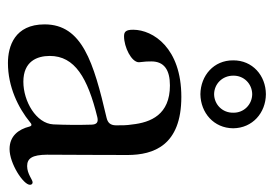

<svg xmlns="http://www.w3.org/2000/svg" viewBox="-128 -582 723 508"><g transform="rotate(90 234.0 -327.5)"><path d="M146.3 13.5C208.5 13.5 264.2 -13.1 303.6 -45.5C305.8 -47.6 307.9 -48.7 309.7 -48.7C312.1 -48.7 313.2 -46.9 314.3 -43.7C321.7 -14.2 339.5 9.2 373.9 9.2C412.3 9.2 468.4 -27.3 468.4 -44.7C468.4 -48.3 466.6 -51.8 462 -51.8C454.9 -51.8 439.6 -37.3 419 -37.3C398.4 -37.3 389.2 -50.8 388.8 -89.8C388.8 -176.1 389.9 -220.2 389.6 -304C389.2 -371.1 365.1 -445.3 235.8 -445.3C106.2 -445.3 58.6 -370.4 58.2 -318.5C57.9 -297.6 64.3 -293.7 75.6 -293.7C104 -293.7 144.2 -313.2 144.2 -333.1C142.4 -347.3 141.7 -359.4 142 -366.1C142 -399.5 164.1 -415.1 205.6 -415.1C282.7 -415.1 303.6 -364.7 308.9 -314.6C311.1 -301.8 311.4 -285.2 311.1 -271.7C310.7 -257.8 304.7 -250.7 291.2 -247.5C144.2 -213.1 44 -182.9 44 -83.5C44 -4.3 101.9 13.5 146.3 13.5ZM127.5 -97.3C127.5 -163.4 185.4 -197.4 289.4 -223C302.9 -226.2 308.9 -221.6 309.3 -207.7C310.4 -172.6 310 -138.5 308.6 -106.5C306.1 -61.1 247.5 -27.3 195.7 -27.3C142 -27.3 127.5 -63.2 127.5 -97.3ZM139.2 -582.4C138.8 -531.2 179.3 -496.4 228.7 -495.7C278.1 -496.4 318.5 -531.2 318.9 -582.4C318.5 -633.5 278.1 -668.7 228.7 -669C179.3 -668.7 138.8 -633.5 139.2 -582.4ZM179.7 -582.4C179 -610.8 201.3 -632.5 228.7 -632.8C256 -632.5 278.4 -610.8 277.7 -582.4C278.1 -554 256 -532.3 228.7 -532C201.3 -532.3 179.7 -554 179.7 -582.4Z"/></g></svg>

Font: Margiela Serif Text
Style: Regular
Weight: 400
Designer: Andreas Faust, Stefan Endress
Version: Version 1.002;FEAKit 1.0